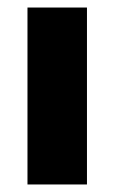

<svg xmlns="http://www.w3.org/2000/svg" viewBox="-20 -490 305 510"><path d="M211 0V-470H53V0Z"/></svg>

Font: Celebes ExtraBold
Style: Regular
Weight: 800
Designer: Anugrah Pasau
Foundry: Lafontype
Version: Version 1.000